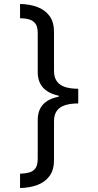

<svg xmlns="http://www.w3.org/2000/svg" viewBox="-20 -812 495 967"><path d="M374 -291Q334 -291 307 -282Q280 -273 266 -253.5Q252 -234 252 -201V-6Q252 44 229.5 74.5Q207 105 168.5 119.5Q130 134 81 135V63Q109 62 129 56Q149 50 159.5 34Q170 18 170 -13V-206Q170 -257 197 -286Q224 -315 276 -325V-330Q224 -341 197 -370.5Q170 -400 170 -450V-645Q170 -676 159.5 -691.5Q149 -707 129 -713.5Q109 -720 81 -720V-792Q130 -791 168.5 -776.5Q207 -762 229.5 -731.5Q252 -701 252 -651V-455Q252 -423 266 -403Q280 -383 307 -374Q334 -365 374 -365Z"/></svg>

Font: usinhala25
Style: Book
Weight: 400
Designer: Jelle Bosma - Monotype Design Team
Foundry: Monotype Imaging Inc.
Version: Version 2.003